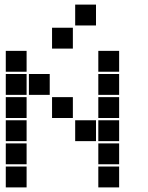

<svg xmlns="http://www.w3.org/2000/svg" viewBox="-20 -815 640 830"><path d="M306 -795Q305 -795 305 -795Q305 -795 305 -794V-706Q305 -705 305 -705Q305 -705 306 -705H394Q395 -705 395 -705Q395 -705 395 -706V-794Q395 -795 395 -795Q395 -795 394 -795ZM206 -695Q205 -695 205 -695Q205 -695 205 -694V-606Q205 -605 205 -605Q205 -605 206 -605H294Q295 -605 295 -605Q295 -605 295 -606V-694Q295 -695 295 -695Q295 -695 294 -695ZM6 -595Q5 -595 5 -595Q5 -595 5 -594V-506Q5 -505 5 -505Q5 -505 6 -505H94Q95 -505 95 -505Q95 -505 95 -506V-594Q95 -595 95 -595Q95 -595 94 -595ZM406 -595Q405 -595 405 -595Q405 -595 405 -594V-506Q405 -505 405 -505Q405 -505 406 -505H494Q495 -505 495 -505Q495 -505 495 -506V-594Q495 -595 495 -595Q495 -595 494 -595ZM6 -495Q5 -495 5 -495Q5 -495 5 -494V-406Q5 -405 5 -405Q5 -405 6 -405H94Q95 -405 95 -405Q95 -405 95 -406V-494Q95 -495 95 -495Q95 -495 94 -495ZM106 -495Q105 -495 105 -495Q105 -495 105 -494V-406Q105 -405 105 -405Q105 -405 106 -405H194Q195 -405 195 -405Q195 -405 195 -406V-494Q195 -495 195 -495Q195 -495 194 -495ZM406 -495Q405 -495 405 -495Q405 -495 405 -494V-406Q405 -405 405 -405Q405 -405 406 -405H494Q495 -405 495 -405Q495 -405 495 -406V-494Q495 -495 495 -495Q495 -495 494 -495ZM6 -395Q5 -395 5 -395Q5 -395 5 -394V-306Q5 -305 5 -305Q5 -305 6 -305H94Q95 -305 95 -305Q95 -305 95 -306V-394Q95 -395 95 -395Q95 -395 94 -395ZM206 -395Q205 -395 205 -395Q205 -395 205 -394V-306Q205 -305 205 -305Q205 -305 206 -305H294Q295 -305 295 -305Q295 -305 295 -306V-394Q295 -395 295 -395Q295 -395 294 -395ZM406 -395Q405 -395 405 -395Q405 -395 405 -394V-306Q405 -305 405 -305Q405 -305 406 -305H494Q495 -305 495 -305Q495 -305 495 -306V-394Q495 -395 495 -395Q495 -395 494 -395ZM6 -295Q5 -295 5 -295Q5 -295 5 -294V-206Q5 -205 5 -205Q5 -205 6 -205H94Q95 -205 95 -205Q95 -205 95 -206V-294Q95 -295 95 -295Q95 -295 94 -295ZM306 -295Q305 -295 305 -295Q305 -295 305 -294V-206Q305 -205 305 -205Q305 -205 306 -205H394Q395 -205 395 -205Q395 -205 395 -206V-294Q395 -295 395 -295Q395 -295 394 -295ZM406 -295Q405 -295 405 -295Q405 -295 405 -294V-206Q405 -205 405 -205Q405 -205 406 -205H494Q495 -205 495 -205Q495 -205 495 -206V-294Q495 -295 495 -295Q495 -295 494 -295ZM6 -195Q5 -195 5 -195Q5 -195 5 -194V-106Q5 -105 5 -105Q5 -105 6 -105H94Q95 -105 95 -105Q95 -105 95 -106V-194Q95 -195 95 -195Q95 -195 94 -195ZM406 -195Q405 -195 405 -195Q405 -195 405 -194V-106Q405 -105 405 -105Q405 -105 406 -105H494Q495 -105 495 -105Q495 -105 495 -106V-194Q495 -195 495 -195Q495 -195 494 -195ZM6 -95Q5 -95 5 -95Q5 -95 5 -94V-6Q5 -5 5 -5Q5 -5 6 -5H94Q95 -5 95 -5Q95 -5 95 -6V-94Q95 -95 95 -95Q95 -95 94 -95ZM406 -95Q405 -95 405 -95Q405 -95 405 -94V-6Q405 -5 405 -5Q405 -5 406 -5H494Q495 -5 495 -5Q495 -5 495 -6V-94Q495 -95 495 -95Q495 -95 494 -95Z"/></svg>

Font: Doto Black
Style: Regular
Weight: 900
Version: Version 1.000